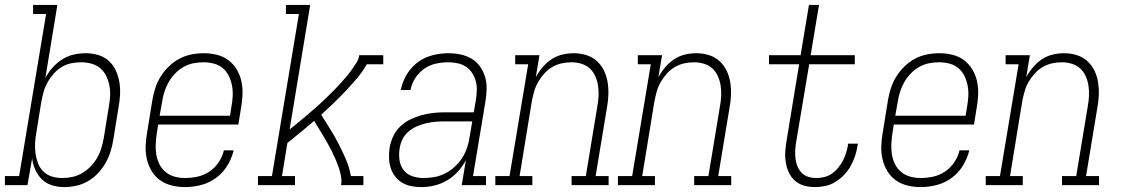

<svg xmlns="http://www.w3.org/2000/svg" viewBox="-54 -755 4574 783"><path d="M208 8Q182 8 158 0.5Q134 -7 117 -23.5Q100 -40 90 -62.5Q80 -85 77 -109L58 0H-34V-37H24L134 -698H81V-735H180L131 -437Q143 -460 160.5 -479.5Q178 -499 200 -513Q222 -527 247 -532.5Q272 -538 296 -538Q322 -538 347 -530.5Q372 -523 390 -506.5Q408 -490 418.5 -467Q429 -444 433 -419Q437 -394 435.5 -367.5Q434 -341 429 -315L408 -185Q404 -160 396.5 -136Q389 -112 376 -89.5Q363 -67 345 -48Q327 -29 304.5 -16Q282 -3 257 2.5Q232 8 208 8ZM200 -29Q221 -29 241.5 -33.5Q262 -38 281 -49Q300 -60 315.5 -76Q331 -92 342 -111Q353 -130 359 -150Q365 -170 369 -191L390 -321Q394 -342 395 -364Q396 -386 392 -406.5Q388 -427 379 -445.5Q370 -464 354.5 -477Q339 -490 318.5 -495.5Q298 -501 277 -501Q257 -501 236.5 -497Q216 -493 198 -482Q180 -471 165.5 -455Q151 -439 140.5 -420.5Q130 -402 124.5 -382.5Q119 -363 115 -343L94 -213Q90 -192 89 -170Q88 -148 91 -127.5Q94 -107 101.5 -88Q109 -69 123.5 -55Q138 -41 158 -35Q178 -29 200 -29Z M701 8Q673 8 646.5 1.5Q620 -5 599 -20Q578 -35 564.5 -57.5Q551 -80 545 -106Q539 -132 540 -160Q541 -188 546 -215L567 -345Q571 -370 579 -395Q587 -420 601 -442.5Q615 -465 634.5 -484Q654 -503 677.5 -515.5Q701 -528 726.5 -533Q752 -538 777 -538Q804 -538 830.5 -531.5Q857 -525 877.5 -509.5Q898 -494 911.5 -471.5Q925 -449 930.5 -423Q936 -397 935 -369.5Q934 -342 929 -315L918 -247H591L585 -209Q582 -188 581 -166Q580 -144 583.5 -123.5Q587 -103 596.5 -84.5Q606 -66 622 -53Q638 -40 658.5 -34.5Q679 -29 701 -29Q726 -29 751.5 -34.5Q777 -40 799.5 -55Q822 -70 837.5 -93Q853 -116 859 -142H899Q891 -109 873 -79.5Q855 -50 827 -29.5Q799 -9 766 -0.5Q733 8 701 8ZM884 -283 890 -321Q894 -342 895 -364Q896 -386 892 -406.5Q888 -427 879 -445.5Q870 -464 854.5 -477Q839 -490 818.5 -495.5Q798 -501 776 -501Q755 -501 734.5 -497Q714 -493 694.5 -482Q675 -471 659.5 -454.5Q644 -438 633.5 -419.5Q623 -401 616.5 -380.5Q610 -360 607 -339L597 -283Z M998 0V-37H1055L1165 -698H1112V-735H1211L1127 -227Q1141 -238 1154.5 -249Q1168 -260 1181.5 -271.5Q1195 -283 1208.5 -294.5Q1222 -306 1235 -317.5Q1248 -329 1261 -341Q1274 -353 1286.5 -365.5Q1299 -378 1311.5 -390.5Q1324 -403 1335.5 -416Q1347 -429 1358.5 -442.5Q1370 -456 1380 -470Q1390 -484 1399.5 -499Q1409 -514 1411 -530H1509V-493H1442Q1425 -463 1402.5 -436.5Q1380 -410 1356 -384.5Q1332 -359 1307 -335Q1282 -311 1256 -287Q1274 -258 1292.5 -228.5Q1311 -199 1327 -168Q1343 -137 1357 -104.5Q1371 -72 1377 -37H1428V0H1337Q1340 -19 1336.5 -37.5Q1333 -56 1327 -73Q1321 -90 1314 -106.5Q1307 -123 1299 -139Q1291 -155 1282 -170.5Q1273 -186 1264 -201.5Q1255 -217 1245.5 -232Q1236 -247 1227 -262Q1200 -239 1173 -216.5Q1146 -194 1118 -172L1096 -37H1149V0Z M1665 8Q1643 8 1623 4Q1603 0 1586 -10Q1569 -20 1557 -36Q1545 -52 1539 -71Q1533 -90 1532.5 -111Q1532 -132 1535 -153Q1539 -176 1549.5 -199Q1560 -222 1578.5 -239.5Q1597 -257 1619.5 -268Q1642 -279 1666 -285.5Q1690 -292 1713.5 -294.5Q1737 -297 1760 -297H1878L1887 -349Q1890 -368 1890.5 -387.5Q1891 -407 1886 -425Q1881 -443 1871 -458Q1861 -473 1846 -483Q1831 -493 1812 -497Q1793 -501 1774 -501Q1749 -501 1723.5 -495.5Q1698 -490 1676 -474.5Q1654 -459 1639.5 -436.5Q1625 -414 1620 -388H1580Q1585 -410 1594 -430.5Q1603 -451 1617 -469Q1631 -487 1649.5 -501Q1668 -515 1689 -523Q1710 -531 1731.5 -534.5Q1753 -538 1774 -538Q1799 -538 1823.5 -533Q1848 -528 1868.5 -516Q1889 -504 1903 -484.5Q1917 -465 1924 -442Q1931 -419 1930.5 -393.5Q1930 -368 1926 -343L1875 -37H1928V0H1829L1846 -102Q1833 -77 1813.5 -55.5Q1794 -34 1769.5 -19.5Q1745 -5 1718 1.5Q1691 8 1665 8ZM1673 -29Q1695 -29 1717.5 -33Q1740 -37 1761 -47.5Q1782 -58 1800 -74.5Q1818 -91 1830.5 -110.5Q1843 -130 1850.5 -152Q1858 -174 1861 -196L1872 -260H1760Q1741 -260 1722.5 -258.5Q1704 -257 1684.5 -252.5Q1665 -248 1646.5 -240Q1628 -232 1612.5 -219Q1597 -206 1588 -188Q1579 -170 1576 -151Q1572 -127 1575 -103.5Q1578 -80 1591.5 -62Q1605 -44 1627 -36.5Q1649 -29 1673 -29Z M1966 0V-37H2024L2100 -493H2047V-530H2146L2131 -440Q2143 -462 2159 -481Q2175 -500 2195.5 -513.5Q2216 -527 2239.5 -532.5Q2263 -538 2285 -538Q2312 -538 2336.5 -530.5Q2361 -523 2379.5 -506.5Q2398 -490 2409 -467.5Q2420 -445 2424 -419.5Q2428 -394 2427 -367.5Q2426 -341 2421 -315L2375 -37H2428V0H2277V-37H2335L2382 -321Q2386 -342 2387 -363.5Q2388 -385 2385 -405Q2382 -425 2374 -443.5Q2366 -462 2351.5 -475.5Q2337 -489 2317 -495Q2297 -501 2276 -501Q2256 -501 2236 -496.5Q2216 -492 2198 -481.5Q2180 -471 2165.5 -455Q2151 -439 2140.5 -420.5Q2130 -402 2124.5 -382.5Q2119 -363 2115 -343L2065 -37H2117V0Z M2466 0V-37H2524L2600 -493H2547V-530H2646L2631 -440Q2643 -462 2659 -481Q2675 -500 2695.5 -513.5Q2716 -527 2739.5 -532.5Q2763 -538 2785 -538Q2812 -538 2836.5 -530.5Q2861 -523 2879.5 -506.5Q2898 -490 2909 -467.5Q2920 -445 2924 -419.5Q2928 -394 2927 -367.5Q2926 -341 2921 -315L2875 -37H2928V0H2777V-37H2835L2882 -321Q2886 -342 2887 -363.5Q2888 -385 2885 -405Q2882 -425 2874 -443.5Q2866 -462 2851.5 -475.5Q2837 -489 2817 -495Q2797 -501 2776 -501Q2756 -501 2736 -496.5Q2716 -492 2698 -481.5Q2680 -471 2665.5 -455Q2651 -439 2640.5 -420.5Q2630 -402 2624.5 -382.5Q2619 -363 2615 -343L2565 -37H2617V0Z M3269 8Q3246 8 3225 2Q3204 -4 3188 -18Q3172 -32 3163 -51.5Q3154 -71 3150.5 -93Q3147 -115 3148.5 -137.5Q3150 -160 3154 -183L3205 -493H3082V-530H3211L3245 -735H3286L3252 -530H3432V-493H3246L3193 -177Q3190 -160 3189 -142.5Q3188 -125 3190 -108.5Q3192 -92 3198 -77Q3204 -62 3215 -50.5Q3226 -39 3242 -34Q3258 -29 3275 -29Q3291 -29 3307.5 -33Q3324 -37 3338.5 -47Q3353 -57 3364 -70.5Q3375 -84 3383 -99Q3391 -114 3396 -130Q3401 -146 3404 -162Q3404 -164 3404 -166Q3404 -168 3405 -169H3445Q3444 -167 3444 -165Q3444 -163 3443 -161Q3440 -139 3433 -118.5Q3426 -98 3415 -78Q3404 -58 3388 -41.5Q3372 -25 3352.5 -13Q3333 -1 3311.5 3.5Q3290 8 3269 8Z M3701 8Q3673 8 3646.5 1.5Q3620 -5 3599 -20Q3578 -35 3564.5 -57.5Q3551 -80 3545 -106Q3539 -132 3540 -160Q3541 -188 3546 -215L3567 -345Q3571 -370 3579 -395Q3587 -420 3601 -442.5Q3615 -465 3634.5 -484Q3654 -503 3677.5 -515.5Q3701 -528 3726.5 -533Q3752 -538 3777 -538Q3804 -538 3830.5 -531.5Q3857 -525 3877.5 -509.5Q3898 -494 3911.5 -471.5Q3925 -449 3930.5 -423Q3936 -397 3935 -369.5Q3934 -342 3929 -315L3918 -247H3591L3585 -209Q3582 -188 3581 -166Q3580 -144 3583.5 -123.5Q3587 -103 3596.5 -84.5Q3606 -66 3622 -53Q3638 -40 3658.5 -34.5Q3679 -29 3701 -29Q3726 -29 3751.5 -34.5Q3777 -40 3799.5 -55Q3822 -70 3837.5 -93Q3853 -116 3859 -142H3899Q3891 -109 3873 -79.5Q3855 -50 3827 -29.5Q3799 -9 3766 -0.5Q3733 8 3701 8ZM3884 -283 3890 -321Q3894 -342 3895 -364Q3896 -386 3892 -406.5Q3888 -427 3879 -445.5Q3870 -464 3854.5 -477Q3839 -490 3818.5 -495.5Q3798 -501 3776 -501Q3755 -501 3734.5 -497Q3714 -493 3694.5 -482Q3675 -471 3659.5 -454.5Q3644 -438 3633.5 -419.5Q3623 -401 3616.5 -380.5Q3610 -360 3607 -339L3597 -283Z M3966 0V-37H4024L4100 -493H4047V-530H4146L4131 -440Q4143 -462 4159 -481Q4175 -500 4195.5 -513.5Q4216 -527 4239.5 -532.5Q4263 -538 4285 -538Q4312 -538 4336.5 -530.5Q4361 -523 4379.5 -506.5Q4398 -490 4409 -467.5Q4420 -445 4424 -419.5Q4428 -394 4427 -367.5Q4426 -341 4421 -315L4375 -37H4428V0H4277V-37H4335L4382 -321Q4386 -342 4387 -363.5Q4388 -385 4385 -405Q4382 -425 4374 -443.5Q4366 -462 4351.5 -475.5Q4337 -489 4317 -495Q4297 -501 4276 -501Q4256 -501 4236 -496.5Q4216 -492 4198 -481.5Q4180 -471 4165.5 -455Q4151 -439 4140.5 -420.5Q4130 -402 4124.5 -382.5Q4119 -363 4115 -343L4065 -37H4117V0Z"/></svg>

Font: Iosevka Curly Slab XLtObl
Style: Regular
Weight: 200
Italic angle: -9°
Monospace: yes
Designer: Belleve Invis
Foundry: Belleve Invis
Version: Version 11.1.0; ttfautohint (v1.8.3)